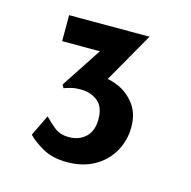

<svg xmlns="http://www.w3.org/2000/svg" viewBox="-69 -754 524 528"><g transform="rotate(15 193.5 -490.0)"><path d="M165 -294Q123 -294 95 -310Q67 -326 52 -342L81 -402Q91 -391 109 -376Q127 -361 153 -362Q181 -362 199.5 -379.5Q218 -397 218 -430Q218 -466 198 -481.5Q178 -497 151 -497Q134 -497 122.5 -494Q111 -491 103 -488L98 -497L184 -628L207 -612H66V-686H295L190 -502L123 -520Q136 -531 153 -538.5Q170 -546 193 -546Q220 -546 247 -533.5Q274 -521 292.5 -496Q311 -471 311 -433Q311 -395 293 -363Q275 -331 242 -312.5Q209 -294 165 -294Z"/></g></svg>

Font: Josefin Sans Medium
Style: Regular
Weight: 500
Designer: Santiago Orozco
Foundry: Typemade
Version: Version 2.001